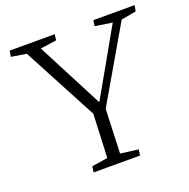

<svg xmlns="http://www.w3.org/2000/svg" viewBox="-126 -831 936 952"><g transform="rotate(-20 341.5 -355.0)"><path d="M353 -320H356L552 -666L461 -680L466 -710H683L678 -679L599 -665L373 -276L364 -43L458 -31L454 0H209L213 -31L297 -44L307 -274L99 -666L19 -679L24 -710H262L258 -679L173 -667Z"/></g></svg>

Font: Literata 36pt Light
Style: Italic
Weight: 300
Italic angle: -2°
Designer: Latin by Veronika Burian and Jose Scaglione. Greek by Irene Vlachou. Cyrillic by Vera Evstafieva
Foundry: TypeTogether
Version: Version 3.002